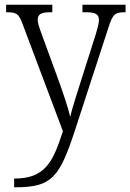

<svg xmlns="http://www.w3.org/2000/svg" viewBox="-20 -556 553 815"><path d="M40 202V239H45C200 239 232 197 297 1L439 -435C458 -496 468 -504 509 -504H513V-536H330V-504H346C387 -504 400 -494 400 -471C400 -457 394 -436 387 -412L318 -195C302 -143 287 -99 278 -60C270 -97 247 -164 225 -225L158 -408C146 -441 140 -459 140 -471C140 -494 152 -504 193 -504H202V-536H6V-504H9C52 -504 60 -497 77 -451L247 1C204 136 169 202 40 202Z"/></svg>

Font: Noto Serif Devanagari SemiCondensed Light
Style: Regular
Weight: 300
Width: 4
Designer: Universal Thirst, Indian Type Foundry and the Monotype Design Team
Foundry: Monotype Imaging Inc.
Version: Version 2.004